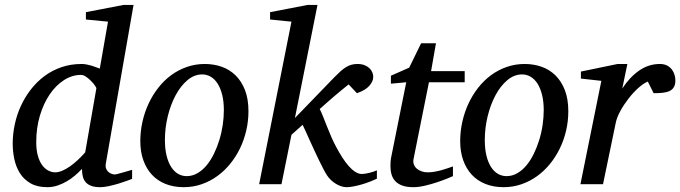

<svg xmlns="http://www.w3.org/2000/svg" viewBox="-20 -757 2795 789"><path d="M415 -85.9Q412.6 -71.8 416.5 -63Q420.4 -54.2 427 -49.1Q433.6 -43.9 440.7 -42Q447.8 -40 451.2 -40Q454.6 -40 465.1 -42.7Q475.6 -45.4 487.3 -48.8Q499 -52.2 509.3 -55.2L522.9 -59.1V-22Q517.1 -19.5 501.5 -13.9Q485.8 -8.3 466.8 -2.4Q447.8 3.4 427.5 7.8Q407.2 12.2 392.1 12.2Q369.1 12.2 354.5 6.6Q339.8 1 331.5 -9Q323.2 -19 320.1 -32.7Q316.9 -46.4 316.9 -63Q303.7 -48.8 287.8 -35.4Q272 -22 253.9 -11.5Q235.8 -1 215.8 5.6Q195.8 12.2 174.8 12.2Q132.8 12.2 105.2 -3.9Q77.6 -20 61.5 -45.9Q45.4 -71.8 38.8 -103.5Q32.2 -135.3 32.2 -167Q32.2 -206.5 40.8 -246.3Q49.3 -286.1 66.2 -322.5Q83 -358.9 107.4 -390.1Q131.8 -421.4 163.1 -444.6Q194.3 -467.8 232.7 -481Q271 -494.1 314.9 -494.1Q326.2 -494.1 336.9 -491.9Q347.7 -489.7 357.4 -486.8Q367.2 -483.9 375.5 -480.5Q383.8 -477.1 390.1 -475.1L423.8 -668L333 -676.8V-707L487.8 -736.8H528.8ZM376 -394Q376.5 -396 370.4 -405Q364.3 -414.1 354.7 -423.8Q345.2 -433.6 334 -441.4Q322.8 -449.2 313 -449.2Q276.4 -449.2 243.2 -428Q210 -406.7 184.6 -369.6Q159.2 -332.5 144 -282Q128.9 -231.4 128.9 -172.9Q128.9 -140.6 135.5 -117.2Q142.1 -93.8 153.1 -78.6Q164.1 -63.5 178.2 -56.2Q192.4 -48.8 207 -48.8Q220.7 -48.8 236.6 -55.7Q252.4 -62.5 268.6 -74Q284.7 -85.4 300.5 -100.3Q316.4 -115.2 330.1 -130.9Z M899.9 -304.2Q899.9 -339.8 893.1 -367.2Q886.2 -394.5 874.5 -413.1Q862.8 -431.6 846.4 -441.4Q830.1 -451.2 811 -451.2Q778.3 -451.2 750.2 -427.5Q722.2 -403.8 701.7 -365.5Q681.2 -327.1 669.4 -279.1Q657.7 -231 657.7 -182.1Q657.7 -145 664.6 -117.2Q671.4 -89.4 683.6 -70.6Q695.8 -51.8 711.9 -42.5Q728 -33.2 747.1 -33.2Q770.5 -33.2 791.3 -45.2Q812 -57.1 828.9 -77.4Q845.7 -97.7 858.9 -124.5Q872.1 -151.4 881.3 -181.4Q890.6 -211.4 895.3 -243.2Q899.9 -274.9 899.9 -304.2ZM1001 -299.8Q1001 -259.3 991.9 -220.5Q982.9 -181.6 966.1 -147Q949.2 -112.3 925.5 -83.3Q901.9 -54.2 872.3 -33Q842.8 -11.7 808.1 0.2Q773.4 12.2 734.9 12.2Q693.8 12.2 660.6 -1Q627.4 -14.2 604.5 -38.8Q581.5 -63.5 569.1 -98.4Q556.6 -133.3 556.6 -176.8Q556.6 -217.3 565.4 -256.6Q574.2 -295.9 590.6 -331.1Q606.9 -366.2 630.4 -396.2Q653.8 -426.3 683.3 -448Q712.9 -469.7 747.8 -481.9Q782.7 -494.1 821.8 -494.1Q857.9 -494.1 890.4 -482.9Q922.9 -471.7 947.5 -447.8Q972.2 -423.8 986.6 -387.2Q1001 -350.6 1001 -299.8Z M1528.8 -22.9Q1516.1 -16.6 1499.8 -10.3Q1483.4 -3.9 1466.3 1Q1449.2 5.9 1432.9 9Q1416.5 12.2 1404.8 12.2Q1392.6 12.2 1380.9 8.1Q1369.1 3.9 1358.6 -2.7Q1348.1 -9.3 1339.4 -17.8Q1330.6 -26.4 1324.7 -35.2Q1317.9 -45.4 1309.3 -61.8Q1300.8 -78.1 1291.3 -97.7Q1281.7 -117.2 1272 -138.4Q1262.2 -159.7 1253.2 -179.4Q1244.1 -199.2 1236.6 -216.3Q1229 -233.4 1223.6 -244.1L1177.7 -203.1L1136.7 0H1044.9L1177.7 -668L1089.8 -676.8V-707L1244.6 -736.8H1284.7L1191.9 -272L1353.5 -439Q1367.7 -453.6 1379.4 -464.1Q1391.1 -474.6 1402.1 -481.2Q1413.1 -487.8 1424.3 -491Q1435.5 -494.1 1448.7 -494.1Q1465.3 -494.1 1477.8 -489.3Q1490.2 -484.4 1498.3 -476.6Q1506.3 -468.8 1510.3 -459Q1514.2 -449.2 1513.7 -439.9Q1513.7 -422.9 1497.8 -404.5Q1481.9 -386.2 1446.8 -374L1412.6 -410.2Q1398.9 -399.4 1383.1 -386.2Q1367.2 -373 1351.1 -359.4Q1335 -345.7 1320.3 -332.5Q1305.7 -319.3 1293.9 -309.1Q1300.3 -296.4 1307.9 -277.3Q1315.4 -258.3 1324 -236.6Q1332.5 -214.8 1342.5 -192.1Q1352.5 -169.4 1363.8 -148.9Q1375 -127.9 1387.5 -108.6Q1399.9 -89.4 1413.1 -74.5Q1426.3 -59.6 1439.9 -50.8Q1453.6 -42 1466.8 -42Q1472.2 -42 1480 -43.2Q1487.8 -44.4 1496.6 -46.4Q1505.4 -48.3 1513.9 -51.3Q1522.5 -54.2 1528.8 -57.1Z M1742.7 -418.9 1679.7 -105Q1676.8 -91.8 1680.7 -81.3Q1684.6 -70.8 1693.1 -63.7Q1701.7 -56.6 1713.1 -52.7Q1724.6 -48.8 1737.3 -48.8Q1751.5 -48.8 1766.6 -51.5Q1781.7 -54.2 1795.7 -58.1Q1809.6 -62 1821.5 -66.2Q1833.5 -70.3 1841.3 -73.2V-33.2Q1835 -30.3 1816.9 -22.9Q1798.8 -15.6 1775.4 -7.8Q1752 0 1726.1 6.1Q1700.2 12.2 1678.7 12.2Q1651.4 12.2 1633.3 5.6Q1615.2 -1 1604.5 -12.5Q1593.8 -23.9 1589.1 -39.8Q1584.5 -55.7 1584.5 -74.2Q1584.5 -84 1585.2 -94.2Q1585.9 -104.5 1588.4 -115.2L1649.4 -418.9L1586.4 -413.1V-445.8L1661.6 -479L1710.4 -579.1H1771.5L1751.5 -464.8H1889.6V-418.9Z M2214.4 -304.2Q2214.4 -339.8 2207.5 -367.2Q2200.7 -394.5 2189 -413.1Q2177.2 -431.6 2160.9 -441.4Q2144.5 -451.2 2125.5 -451.2Q2092.8 -451.2 2064.7 -427.5Q2036.6 -403.8 2016.1 -365.5Q1995.6 -327.1 1983.9 -279.1Q1972.2 -231 1972.2 -182.1Q1972.2 -145 1979 -117.2Q1985.8 -89.4 1998 -70.6Q2010.3 -51.8 2026.4 -42.5Q2042.5 -33.2 2061.5 -33.2Q2085 -33.2 2105.7 -45.2Q2126.5 -57.1 2143.3 -77.4Q2160.2 -97.7 2173.3 -124.5Q2186.5 -151.4 2195.8 -181.4Q2205.1 -211.4 2209.7 -243.2Q2214.4 -274.9 2214.4 -304.2ZM2315.4 -299.8Q2315.4 -259.3 2306.4 -220.5Q2297.4 -181.6 2280.5 -147Q2263.7 -112.3 2240 -83.3Q2216.3 -54.2 2186.8 -33Q2157.2 -11.7 2122.6 0.2Q2087.9 12.2 2049.3 12.2Q2008.3 12.2 1975.1 -1Q1941.9 -14.2 1918.9 -38.8Q1896 -63.5 1883.5 -98.4Q1871.1 -133.3 1871.1 -176.8Q1871.1 -217.3 1879.9 -256.6Q1888.7 -295.9 1905 -331.1Q1921.4 -366.2 1944.8 -396.2Q1968.3 -426.3 1997.8 -448Q2027.3 -469.7 2062.3 -481.9Q2097.2 -494.1 2136.2 -494.1Q2172.4 -494.1 2204.8 -482.9Q2237.3 -471.7 2262 -447.8Q2286.6 -423.8 2301 -387.2Q2315.4 -350.6 2315.4 -299.8Z M2755.4 -426.8Q2755.4 -409.2 2749 -398.7Q2742.7 -388.2 2731 -382.8Q2719.2 -377.4 2702.9 -375.7Q2686.5 -374 2666 -374L2642.1 -421.9Q2623.5 -414.1 2602.3 -394.8Q2581.1 -375.5 2562 -350.8Q2543 -326.2 2528.8 -300Q2514.6 -273.9 2510.3 -252L2458 0H2365.2L2451.2 -424.8L2367.2 -434.1V-462.9L2518.1 -494.1H2558.1L2537.1 -393.1Q2567.9 -440.4 2606.9 -467.3Q2646 -494.1 2691.4 -494.1Q2709.5 -494.1 2721.7 -487.5Q2733.9 -481 2741.5 -470.7Q2749 -460.4 2752.2 -448.7Q2755.4 -437 2755.4 -426.8Z"/></svg>

Font: Charis SIL Eur
Style: Italic
Weight: 400
Italic angle: -11°
Foundry: SIL International
Version: Version 5.000